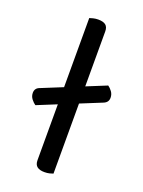

<svg xmlns="http://www.w3.org/2000/svg" viewBox="-129 -716 582 783"><g transform="rotate(20 162.5 -325.0)"><path d="M295 -344 37 -239Q28 -245 19 -256.5Q10 -268 10 -283Q10 -304 31 -311L289 -416Q298 -410 306.5 -398.5Q315 -387 315 -372Q315 -362 310 -355Q305 -348 295 -344ZM122 -264 202 -252V-2Q197 0 187 2.5Q177 5 165 5Q144 5 133 -3.5Q122 -12 122 -31ZM202 -214 122 -225V-648Q127 -650 137.5 -652.5Q148 -655 159 -655Q181 -655 191.5 -646.5Q202 -638 202 -619Z"/></g></svg>

Font: Baloo Bhaina 2
Style: Regular
Weight: 400
Designer: Yesha Goshar, Manish Minz, Shuchita Grover and Ek Type
Foundry: Ek Type
Version: Version 1.700